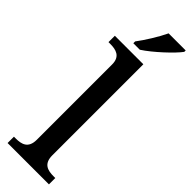

<svg xmlns="http://www.w3.org/2000/svg" viewBox="-320 -961 962 962"><g transform="rotate(45 161.0 -479.5)"><path d="M106 -799H152C208 -835 292 -914 317 -949V-959H196C175 -914 135 -850 106 -812ZM14 0H307V-45H295C254 -45 216 -54 216 -115V-760H14V-715H27C66 -715 106 -706 106 -649V-115C106 -54 67 -45 27 -45H14Z"/></g></svg>

Font: Noto Serif Thai Medium
Style: Regular
Weight: 500
Designer: Monotype Design Team
Foundry: Monotype Imaging Inc.
Version: Version 1.901;PS 001.901;hotconv 1.0.88;makeotf.lib2.5.64775